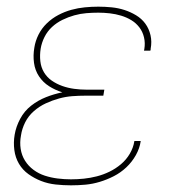

<svg xmlns="http://www.w3.org/2000/svg" viewBox="-20 -548 540 576"><path d="M193 8Q170 8 147 5.5Q124 3 103.5 -5Q83 -13 65.5 -25.5Q48 -38 37 -56.5Q26 -75 23 -98Q20 -121 24 -144Q28 -168 40.5 -191.5Q53 -215 73.5 -231Q94 -247 118 -256.5Q142 -266 167 -271Q145 -278 127 -289.5Q109 -301 97 -319Q85 -337 82 -359.5Q79 -382 83 -405Q86 -425 95.5 -444Q105 -463 120.5 -478Q136 -493 155 -503Q174 -513 194 -518.5Q214 -524 234.5 -526Q255 -528 275 -528Q295 -528 315 -526Q335 -524 353.5 -518Q372 -512 388.5 -502Q405 -492 416 -477Q427 -462 431.5 -442.5Q436 -423 432 -402Q432 -401 432 -399.5Q432 -398 431 -396H412Q412 -397 412.5 -398.5Q413 -400 413 -401Q416 -419 412 -436Q408 -453 398 -466Q388 -479 374 -487.5Q360 -496 343.5 -501Q327 -506 309.5 -508Q292 -510 275 -510Q257 -510 239 -508.5Q221 -507 203 -502Q185 -497 167.5 -488.5Q150 -480 136 -467Q122 -454 113.5 -437Q105 -420 102 -402Q99 -383 101 -364.5Q103 -346 112 -331Q121 -316 135.5 -306Q150 -296 167 -290Q184 -284 202.5 -281.5Q221 -279 240 -279H293L290 -261H237Q217 -261 197 -259.5Q177 -258 157 -252.5Q137 -247 117.5 -238Q98 -229 81.5 -214.5Q65 -200 55.5 -181Q46 -162 43 -142Q39 -121 42 -101.5Q45 -82 55 -66Q65 -50 80.5 -38.5Q96 -27 114.5 -21Q133 -15 153 -12.5Q173 -10 193 -10Q212 -10 231.5 -12Q251 -14 270.5 -19Q290 -24 308.5 -33Q327 -42 343 -55.5Q359 -69 369.5 -87Q380 -105 383 -124Q383 -125 383 -125Q383 -125 383 -125H402Q402 -125 402 -124.5Q402 -124 402 -124Q399 -103 387.5 -82.5Q376 -62 359 -46Q342 -30 321.5 -19.5Q301 -9 279.5 -2.5Q258 4 236.5 6Q215 8 193 8Z"/></svg>

Font: Iosevka SS04 Thin Oblique
Style: Regular
Weight: 100
Italic angle: -9°
Monospace: yes
Designer: Belleve Invis
Foundry: Belleve Invis
Version: Version 19.0.0; ttfautohint (v1.8.4)